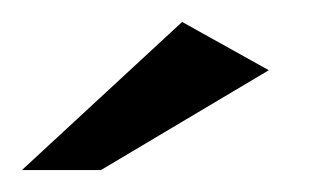

<svg xmlns="http://www.w3.org/2000/svg" viewBox="-20 -615 282 175"><path d="M0 -460 146 -595 225 -551 72 -460Z"/></svg>

Font: Genos ExtraBold
Style: Regular
Weight: 800
Designer: Robert E. Leuschke
Foundry: Robert E. Leuschke
Version: Version 1.010